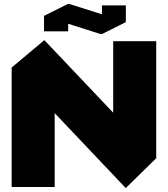

<svg xmlns="http://www.w3.org/2000/svg" viewBox="-20 -930 835 955"><path d="M757 -144 543 -336V-725H757ZM38 0V-593L252 -399V0ZM605 5 38 -593V-594L200 -730H201L757 -144V-143L606 5ZM199 -774V-850L319 -859V-774ZM487 -804V-903H606V-821ZM479 -761 199 -850V-851L317 -910H326L606 -821V-820L488 -761Z"/></svg>

Font: Foldit ExtraBold
Style: Regular
Weight: 800
Version: Version 1.003